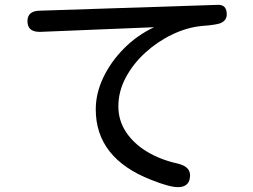

<svg xmlns="http://www.w3.org/2000/svg" viewBox="-20 -738 1040 790"><path d="M712 32Q677 32 602 2Q374 -87 374 -288Q374 -354 405 -419Q436 -484 490 -538.5Q544 -593 614 -626L148 -607H140Q93 -608 93 -651Q93 -693 143 -694L875 -718Q913 -720 913 -679Q913 -656 892 -645Q878 -636 809 -631Q749 -625 688.5 -596Q628 -567 578 -521.5Q528 -476 497.5 -419Q467 -362 467 -300Q467 -243 498 -195.5Q529 -148 584 -114.5Q639 -81 711 -65Q762 -53 762 -17Q762 32 712 32Z"/></svg>

Font: Huninn
Style: Regular
Weight: 400
Designer: justfont
Foundry: justfont
Version: Version 1.003